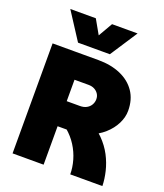

<svg xmlns="http://www.w3.org/2000/svg" viewBox="-165 -1036 979 1145"><g transform="rotate(20 325.0 -463.5)"><path d="M194 -244V-403H333Q357 -403 374.5 -412.5Q392 -422 401.5 -438.5Q411 -455 411 -474Q411 -493 401.5 -507.5Q392 -522 376 -530.5Q360 -539 338 -539H194V-698H343Q423 -698 484 -671.5Q545 -645 579 -595Q613 -545 613 -474Q613 -433 592.5 -392Q572 -351 534.5 -317.5Q497 -284 444 -264Q391 -244 325 -244ZM52 0V-698H249V0ZM418 0Q418 -43 405 -88.5Q392 -134 366 -175Q340 -216 301.5 -248.5Q263 -281 212 -298L413 -341Q470 -313 510 -272.5Q550 -232 574 -186Q598 -140 609.5 -92Q621 -44 622 0ZM81 -927H243L294 -837L346 -927H508L395 -754H193Z"/></g></svg>

Font: Azeret Mono Thin ExtraBold
Style: Regular
Weight: 800
Version: Version 1.002